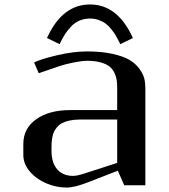

<svg xmlns="http://www.w3.org/2000/svg" viewBox="-20 -822 748 852"><path d="M366.7 -552.2Q343.3 -552.2 306.6 -544.7Q270 -537.1 249 -530.3L151.9 -497.1L131.3 -544.9Q162.1 -560.1 233.6 -576.9Q305.2 -593.8 366.7 -593.8Q430.7 -593.8 479 -583Q527.3 -572.3 554.4 -556.2Q581.5 -540 598.1 -517.3Q614.7 -494.6 619.9 -474.9Q625 -455.1 625 -433.1V0H531.2L502.9 -64.5L372.1 -13.7Q311 10.3 275.9 10.3Q230 10.3 185.8 -8.3Q141.6 -26.9 112.5 -60.8Q83.5 -94.7 83.5 -134.3V-183.1Q83.5 -252.4 140.9 -293Q198.2 -333.5 291.5 -333.5H500V-431.2Q500 -451.7 497.8 -467Q495.6 -482.4 487.5 -499.3Q479.5 -516.1 465.6 -527.1Q451.7 -538.1 426.5 -545.2Q401.4 -552.2 366.7 -552.2ZM500 -291.5H333.5Q308.6 -291.5 288.8 -287.1Q269 -282.7 256.1 -276.1Q243.2 -269.5 233.9 -258.5Q224.6 -247.6 219.7 -237.5Q214.8 -227.5 212.2 -212.4Q209.5 -197.3 209 -186.8Q208.5 -176.3 208.5 -160.6V-154.3Q208.5 -99.1 234.1 -70.3Q259.8 -41.5 304.2 -41.5Q321.8 -41.5 352.1 -51.3L500 -99.1ZM565.4 -662.6 569.8 -653.3 513.7 -626 509.3 -635.3Q501 -651.9 493.7 -664.3Q486.3 -676.8 474.4 -691.9Q462.4 -707 449.5 -716.8Q436.5 -726.6 418.2 -733.2Q399.9 -739.7 379.4 -739.7Q354 -739.7 332.5 -730.5Q311 -721.2 295.4 -704.3Q279.8 -687.5 269.5 -671.9Q259.3 -656.2 249 -635.3L244.6 -626L188.5 -653.3L192.9 -662.6Q259.8 -802.2 379.4 -802.2Q498.5 -802.2 565.4 -662.6Z"/></svg>

Font: Resagnicto
Style: Bold
Weight: 700
Version: Version 0.9991